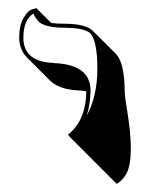

<svg xmlns="http://www.w3.org/2000/svg" viewBox="-20 -579 366 469"><path d="M151.9 -243.2 146 -250Q189.5 -283.7 190.9 -356Q180.2 -357.9 168.5 -358.4Q124 -360.8 102.1 -382.3L45.4 -439Q27.3 -458 26.9 -486.8Q26.9 -516.6 37.4 -534.9Q47.9 -553.2 58.6 -556.2L68.8 -559.1L105 -522.9Q117.2 -521 140.1 -521Q189.9 -520.5 207 -503.4L263.7 -446.8Q284.2 -424.8 284.7 -354.5Q284.7 -344.7 290.5 -309.6Q309.1 -195.8 289.6 -156.2Q279.8 -138.2 265.1 -129.9L208.5 -186.5ZM191.9 -296.9Q217.8 -343.8 217.8 -411.1Q217.8 -483.9 198.2 -499.5Q182.6 -510.7 140.1 -511.2Q90.8 -511.2 74.7 -525.9Q66.4 -534.7 61.5 -545.9Q37.1 -530.3 37.1 -486.8Q37.1 -428.2 110.4 -425.3Q111.8 -425.3 112.3 -424.8Q187.5 -421.9 199.2 -375.5Q200.7 -368.2 201.2 -360.8Q200.7 -323.2 191.9 -296.9Z"/></svg>

Font: Linux Biolinum Shadow O
Style: Regular
Weight: 400
Designer: Philipp H. Poll
Foundry: Philipp H. Poll
Version: Version 1.0.4